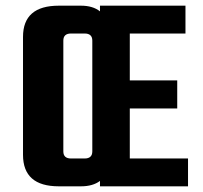

<svg xmlns="http://www.w3.org/2000/svg" viewBox="-20 -656 713 676"><path d="M437 -98H642V0H332V-19Q307 0 265 0H187Q61 0 61 -111V-526Q61 -636 187 -636H265Q307 -636 332 -616V-636H633V-538H437V-373H604V-274H437ZM305 -123V-513Q305 -538 278 -538H230Q203 -538 203 -513V-123Q203 -98 230 -98H278Q305 -98 305 -123Z"/></svg>

Font: Teko Semibold
Style: Regular
Weight: 600
Designer: Manushi Parikh, Jonny Pinhorn
Foundry: Indian Type Foundry
Version: Version 1.105;PS 1.0;hotconv 1.0.78;makeotf.lib2.5.61930; tt